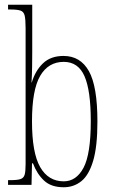

<svg xmlns="http://www.w3.org/2000/svg" viewBox="-20 -780 479 810"><path d="M249 10Q196 10 166 -18Q136 -46 119 -91H115L113 0H14V-20H24Q53 -20 66.5 -24.5Q80 -29 84 -43Q88 -57 88 -87V-661Q88 -698 84 -714.5Q80 -731 66 -735.5Q52 -740 23 -740H14V-760H116V-561Q116 -535 115.5 -499.5Q115 -464 113 -432H114Q129 -482 161.5 -513Q194 -544 248 -544Q319 -544 355 -480Q391 -416 391 -267Q391 -162 373 -101.5Q355 -41 323 -15.5Q291 10 249 10ZM249 -15Q302 -15 332.5 -72.5Q363 -130 363 -269Q363 -398 336.5 -458.5Q310 -519 249 -519Q184 -519 149.5 -460Q115 -401 115 -268Q115 -135 149.5 -75Q184 -15 249 -15Z"/></svg>

Font: Noto Serif Thai ExtraCondensed Thin
Style: Regular
Weight: 100
Width: 2
Designer: Monotype Design Team
Foundry: Monotype Imaging Inc.
Version: Version 2.001; ttfautohint (v1.8.4.7-5d5b)